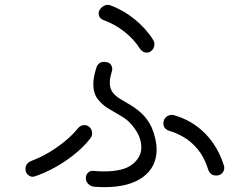

<svg xmlns="http://www.w3.org/2000/svg" viewBox="-20 -781 1040 792"><path d="M600 -568Q595 -564 585 -564Q569 -564 558 -579Q533 -619 493.5 -650Q454 -681 410 -697Q387 -705 387 -726Q387 -730 389 -736Q394 -747 404 -754Q414 -761 424 -761Q427 -761 429.5 -760.5Q432 -760 435 -759Q488 -740 535.5 -701.5Q583 -663 612 -616Q617 -608 617 -599Q617 -579 600 -568ZM366 -11Q353 -13 343.5 -23Q334 -33 334 -46Q334 -60 343.5 -69Q353 -78 366 -76Q377 -75 388 -74.5Q399 -74 409 -74Q490 -74 526.5 -103.5Q563 -133 563 -173Q563 -218 527 -262Q508 -286 481 -301.5Q454 -317 427.5 -333Q401 -349 383 -372.5Q365 -396 365 -434Q365 -464 378 -503Q386 -526 411 -526Q414 -526 422 -524Q432 -522 437.5 -514Q443 -506 443 -496Q443 -493 442.5 -490.5Q442 -488 441 -485Q437 -472 435 -461Q433 -450 433 -440Q433 -415 445 -399.5Q457 -384 476.5 -372.5Q496 -361 519.5 -347Q543 -333 565.5 -312Q588 -291 605 -257Q626 -206 626 -164Q626 -92 569.5 -50.5Q513 -9 411 -9Q400 -9 389 -9.5Q378 -10 366 -11ZM872 -57Q846 -57 838 -84Q822 -134 795 -166Q768 -198 737.5 -215.5Q707 -233 679 -241Q654 -249 654 -272Q654 -288 664.5 -297.5Q675 -307 688 -307Q694 -307 697 -306Q772 -285 825.5 -231Q879 -177 904 -97Q905 -94 905 -88Q905 -76 896 -66.5Q887 -57 872 -57ZM122 -53Q109 -49 97 -58.5Q85 -68 85 -84Q85 -108 111 -118Q146 -131 181.5 -152Q217 -173 248.5 -199Q280 -225 301 -251Q312 -265 328 -265Q337 -265 345 -260Q360 -250 360 -231Q360 -221 354 -212Q330 -180 292 -148.5Q254 -117 209.5 -92Q165 -67 122 -53Z"/></svg>

Font: Kiwi Maru Light
Style: Regular
Weight: 300
Designer: Hiroki-Chan
Version: Version 1.100